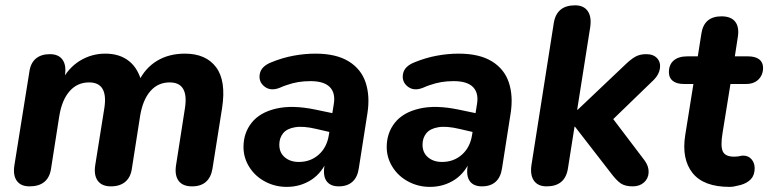

<svg xmlns="http://www.w3.org/2000/svg" viewBox="-20 -706 2960 736"><path d="M35.1 -71.8 92.5 -430.4Q97.1 -464.3 117.4 -481.4Q137.8 -498.4 171.1 -498.4Q204.2 -498.4 219.4 -477.5Q234.7 -456.5 229.1 -419L220.3 -361.6L213.9 -391.7Q241.3 -445.5 286.1 -473Q330.9 -500.4 383.7 -500.4Q439.1 -500.4 475 -471.5Q510.9 -442.7 524.3 -385.7L510.9 -392.7Q536.5 -445.5 582.2 -473Q627.9 -500.4 688.7 -500.4Q769.5 -500.4 808.5 -448.1Q847.5 -395.8 831.3 -291.6L794.5 -59.6Q789.1 -26.5 769.5 -9Q750 8.4 715.9 8.4Q680.8 8.4 665 -12.5Q649.1 -33.5 654.7 -71.8L689.1 -292.4Q696.5 -340.7 682 -365.4Q667.5 -390.1 630.4 -390.1Q585.7 -390.1 556.6 -356.9Q527.5 -323.7 517.3 -262.6L485.5 -59.6Q480.9 -26.5 460.2 -9Q439.4 8.4 405.3 8.4Q371 8.4 355.2 -12.5Q339.3 -33.5 344.9 -71.8L380.1 -292.4Q387.5 -340.7 373 -365.4Q358.5 -390.1 321.4 -390.1Q276.7 -390.1 247.2 -356.9Q217.7 -323.7 207.5 -262.6L175.7 -59.6Q165.5 8.4 93.1 8.4Q60 8.4 44.7 -12.5Q29.3 -33.5 35.1 -71.8Z M913.4 -142.4Q913.4 -196 944.5 -235.4Q975.6 -274.8 1037.9 -289.5Q1100.3 -304.3 1188.4 -286L1268 -269.4L1256.2 -197L1192.3 -211.8Q1142.9 -223.5 1111.3 -218.3Q1079.7 -213.1 1065.2 -195.1Q1050.7 -177 1050.7 -151.5Q1050.7 -120.7 1071.7 -103Q1092.7 -85.2 1125.4 -85.2Q1170.3 -85.2 1201.8 -113.2Q1233.2 -141.1 1240.6 -188.6L1259.4 -306.4Q1266.7 -349.1 1244.5 -372Q1222.2 -395 1170.3 -395Q1144.9 -395 1123.2 -391.4Q1101.4 -387.8 1077.4 -379.4Q1068 -376.4 1051.5 -369.2Q1017.2 -355.8 993.8 -374.3Q970.5 -392.7 975.8 -422.4Q981.1 -452.1 1020.8 -467.5Q1061.7 -484.3 1104.7 -492.4Q1147.7 -500.4 1189.1 -500.4Q1268.8 -500.4 1316.8 -470.7Q1364.7 -441 1381.7 -389.4Q1398.7 -337.9 1388.5 -271.9L1355.6 -62Q1350.7 -26.9 1331 -9.2Q1311.2 8.4 1278.6 8.4Q1246.9 8.4 1232.2 -11.2Q1217.6 -30.9 1223.6 -69.4L1232.6 -125.6L1238.2 -101.5Q1216.7 -45.2 1174.5 -17.4Q1132.2 10.4 1079 10.4Q1034.2 10.4 995.9 -10.1Q957.6 -30.6 935.5 -66Q913.4 -101.4 913.4 -142.4Z M1462.4 -142.4Q1462.4 -196 1493.5 -235.4Q1524.6 -274.8 1586.9 -289.5Q1649.3 -304.3 1737.4 -286L1817 -269.4L1805.2 -197L1741.3 -211.8Q1691.9 -223.5 1660.3 -218.3Q1628.7 -213.1 1614.2 -195.1Q1599.7 -177 1599.7 -151.5Q1599.7 -120.7 1620.7 -103Q1641.7 -85.2 1674.4 -85.2Q1719.3 -85.2 1750.8 -113.2Q1782.2 -141.1 1789.6 -188.6L1808.4 -306.4Q1815.7 -349.1 1793.5 -372Q1771.2 -395 1719.3 -395Q1693.9 -395 1672.2 -391.4Q1650.4 -387.8 1626.4 -379.4Q1617 -376.4 1600.5 -369.2Q1566.2 -355.8 1542.8 -374.3Q1519.5 -392.7 1524.8 -422.4Q1530.1 -452.1 1569.8 -467.5Q1610.7 -484.3 1653.7 -492.4Q1696.7 -500.4 1738.1 -500.4Q1817.8 -500.4 1865.8 -470.7Q1913.7 -441 1930.7 -389.4Q1947.7 -337.9 1937.5 -271.9L1904.6 -62Q1899.7 -26.9 1880 -9.2Q1860.2 8.4 1827.6 8.4Q1795.9 8.4 1781.2 -11.2Q1766.6 -30.9 1772.6 -69.4L1781.6 -125.6L1787.2 -101.5Q1765.7 -45.2 1723.5 -17.4Q1681.2 10.4 1628 10.4Q1583.2 10.4 1544.9 -10.1Q1506.6 -30.6 1484.5 -66Q1462.4 -101.4 1462.4 -142.4Z M2017.3 -73.6 2102.7 -616.8Q2113.3 -685.6 2184.5 -685.6Q2217.6 -685.6 2233 -663.5Q2248.3 -641.5 2242.5 -602L2192.5 -285.3H2194.5L2374.6 -456.1Q2398.2 -479.2 2415.8 -488.8Q2433.3 -498.4 2457 -498.4Q2484.7 -498.4 2498.9 -482.8Q2513.2 -467.2 2509.7 -443.6Q2506.2 -420 2486.5 -400.2L2306.7 -226.2L2305.1 -283.3L2451 -90.9Q2467.4 -68.4 2466.4 -44.9Q2465.4 -21.5 2448.5 -6.5Q2431.7 8.4 2405.2 8.4Q2376.5 8.4 2359.5 -3Q2342.6 -14.5 2320 -44.9L2184.3 -220.1H2182.3L2157.1 -60.4Q2146.5 8.4 2075.3 8.4Q2042.2 8.4 2026.9 -13.3Q2011.5 -34.9 2017.3 -73.6Z M2606.7 -187.9 2638.1 -384.1H2601Q2574 -384.1 2559 -395.9Q2544.1 -407.6 2544.1 -429.3Q2544.1 -458.5 2562.7 -474.3Q2581.2 -490 2614.9 -490H2654.9L2668.7 -577.6Q2678.9 -643.4 2745.7 -643.4Q2782 -643.4 2798.1 -623.1Q2814.1 -602.7 2808.5 -565.4L2796.9 -490H2847Q2874.9 -490 2890 -478.7Q2905.1 -467.4 2905.1 -445.9Q2905.1 -419 2887.7 -401.6Q2870.2 -384.1 2840.2 -384.1H2780.1L2749.7 -195.7Q2741.4 -145.8 2750.7 -125.7Q2760.1 -105.5 2793.2 -105.5Q2807 -105.5 2815.4 -107.5Q2822.2 -109.5 2828.7 -109.5Q2848.9 -109.5 2860.9 -95.4Q2872.9 -81.2 2872.9 -61.4Q2872.9 -34.7 2858.5 -19.3Q2844 -4 2820 2.8Q2814.4 4.6 2811.8 4.8Q2791.6 10.4 2776.8 10.4Q2676.9 10.4 2634.6 -43.1Q2592.3 -96.7 2606.7 -187.9Z"/></svg>

Font: SN Pro Thin
Style: Italic
Weight: 200
Italic angle: -9°
Designer: Tobias Whetton
Foundry: Supernotes
Version: Version 1.003;Glyphs 3.3 (3324)